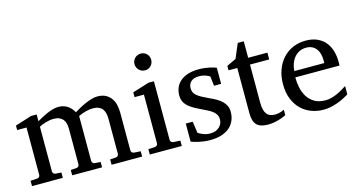

<svg xmlns="http://www.w3.org/2000/svg" viewBox="-77 -1028 2535 1361"><g transform="rotate(-15 1190.5 -348.0)"><path d="M604 0V-39.1L646 -42Q655.3 -43 661.1 -48.8Q667 -54.7 667 -64V-318.8Q667 -342.3 662.6 -361.1Q658.2 -379.9 647.7 -393.1Q637.2 -406.2 620.1 -413.6Q603 -420.9 578.1 -420.9Q565.4 -420.9 551.5 -418.7Q537.6 -416.5 523.7 -412.8Q509.8 -409.2 496.3 -404.1Q482.9 -398.9 471.2 -393.1V-64Q471.2 -54.7 477.1 -48.8Q482.9 -43 492.2 -42L534.2 -39.1V0H314.9V-39.1L356.9 -42Q366.2 -43 372.1 -48.8Q377.9 -54.7 377.9 -64V-325.2Q377.9 -346.2 373.3 -364Q368.7 -381.8 358.2 -394.3Q347.7 -406.7 330.8 -413.8Q314 -420.9 290 -420.9Q275.9 -420.9 260.5 -418.2Q245.1 -415.5 231 -411.4Q216.8 -407.2 204.3 -402.1Q191.9 -397 183.1 -392.1V-64Q183.1 -54.7 189 -48.8Q194.8 -43 204.1 -42L246.1 -39.1V0H20V-39.1L68.8 -42Q78.1 -43 84 -48.8Q89.8 -54.7 89.8 -64V-411.1H21V-443.8L142.1 -481.9H183.1V-432.1Q199.7 -442.4 220 -453.1Q240.2 -463.9 261.7 -473.1Q283.2 -482.4 304.9 -488.3Q326.7 -494.1 346.2 -494.1Q367.7 -494.1 385.3 -488Q402.8 -481.9 416.3 -471.9Q429.7 -461.9 439.7 -449.5Q449.7 -437 456.1 -424.8Q471.2 -434.1 492.7 -446.3Q514.2 -458.5 538.1 -469Q562 -479.5 585.9 -486.8Q609.9 -494.1 629.9 -494.1Q669.4 -494.1 694.3 -479.7Q719.2 -465.3 733.6 -443.1Q748 -420.9 753.4 -393.6Q758.8 -366.2 758.8 -340.8V-64Q758.8 -54.7 764.9 -48.8Q771 -43 779.8 -42L828.1 -39.1V0Z M884.3 0V-39.1L933.1 -42Q942.4 -43 948.2 -48.8Q954.1 -54.7 954.1 -64V-420.9H885.3V-456.1L1007.3 -494.1H1046.9V-64Q1046.9 -54.7 1053 -48.8Q1059.1 -43 1067.9 -42L1119.1 -39.1V0ZM1067.9 -647Q1067.9 -634.3 1063.2 -622.8Q1058.6 -611.3 1050.3 -603Q1042 -594.7 1031 -589.8Q1020 -585 1007.3 -585Q994.6 -585 983.2 -589.8Q971.7 -594.7 963.4 -603Q955.1 -611.3 950.2 -622.8Q945.3 -634.3 945.3 -647Q945.3 -659.7 950.2 -670.9Q955.1 -682.1 963.4 -690.4Q971.7 -698.7 983.2 -703.4Q994.6 -708 1007.3 -708Q1020 -708 1031 -703.4Q1042 -698.7 1050.3 -690.4Q1058.6 -682.1 1063.2 -670.9Q1067.9 -659.7 1067.9 -647Z M1517.1 -145Q1517.1 -108.4 1503.9 -79.1Q1490.7 -49.8 1466.3 -29.5Q1441.9 -9.3 1406.2 1.5Q1370.6 12.2 1326.2 12.2Q1303.2 12.2 1281.5 9.5Q1259.8 6.8 1241.5 2.7Q1223.1 -1.5 1209 -5.9Q1194.8 -10.3 1187.5 -13.2V-146H1238.3L1250.5 -61Q1265.6 -51.3 1287.8 -42.2Q1310.1 -33.2 1339.4 -33.2Q1360.8 -33.2 1377.4 -39.8Q1394 -46.4 1405.5 -57.1Q1417 -67.9 1423.1 -81.8Q1429.2 -95.7 1429.2 -110.8Q1429.2 -131.8 1420.9 -146.7Q1412.6 -161.6 1397 -173.6Q1381.3 -185.5 1358.6 -196.8Q1335.9 -208 1307.1 -222.2Q1279.8 -235.4 1258.8 -248.3Q1237.8 -261.2 1223.4 -276.1Q1209 -291 1201.7 -308.8Q1194.3 -326.7 1194.3 -349.1Q1194.3 -382.3 1206.3 -409.2Q1218.3 -436 1241.2 -454.8Q1264.2 -473.6 1297.6 -483.9Q1331.1 -494.1 1374.5 -494.1Q1396.5 -494.1 1416.5 -491.7Q1436.5 -489.3 1453.1 -485.8Q1469.7 -482.4 1482.4 -478.5Q1495.1 -474.6 1502.4 -471.2V-353H1450.2L1442.4 -422.9Q1431.6 -431.2 1410.6 -438.5Q1389.6 -445.8 1366.2 -445.8Q1324.7 -445.8 1304.9 -427Q1285.2 -408.2 1285.2 -378.9Q1285.2 -361.8 1290.8 -349.1Q1296.4 -336.4 1309.3 -325.2Q1322.3 -314 1343.5 -302.2Q1364.7 -290.5 1396.5 -275.9Q1422.9 -264.2 1444.8 -251.5Q1466.8 -238.8 1482.9 -223.1Q1499 -207.5 1508.1 -188.5Q1517.1 -169.4 1517.1 -145Z M1884.3 -21Q1865.7 -11.7 1843.8 -4.4Q1825.2 2 1800.8 7.1Q1776.4 12.2 1749.5 12.2Q1692.9 12.2 1667.5 -14.2Q1642.1 -40.5 1642.1 -100.1V-432.1H1578.1V-464.8L1646.5 -497.1L1691.4 -603H1735.4V-481.9H1876.5V-432.1H1735.4V-152.8Q1735.4 -123 1740.5 -102.3Q1745.6 -81.5 1755.6 -68.6Q1765.6 -55.7 1780.5 -49.8Q1795.4 -43.9 1815.4 -43.9Q1830.1 -43.9 1842.5 -46.4Q1855 -48.8 1864.3 -52.2Q1875 -56.2 1884.3 -61Z M2347.2 -49.8Q2326.2 -36.6 2303.5 -25.4Q2280.8 -14.2 2256.6 -5.9Q2232.4 2.4 2207.5 7.3Q2182.6 12.2 2157.2 12.2Q2111.8 12.2 2069.8 -3.2Q2027.8 -18.6 1995.8 -49.3Q1963.9 -80.1 1944.6 -126.7Q1925.3 -173.3 1925.3 -235.8Q1925.3 -294.4 1942.9 -342Q1960.4 -389.6 1991.7 -423.6Q2022.9 -457.5 2065.9 -475.8Q2108.9 -494.1 2160.2 -494.1Q2206.5 -494.1 2241.7 -478.8Q2276.9 -463.4 2300.3 -436.3Q2323.7 -409.2 2335.4 -371.3Q2347.2 -333.5 2347.2 -289.1V-275.9Q2347.2 -268.1 2346.2 -261.2H2022Q2022 -223.1 2030 -185.1Q2038.1 -147 2057.1 -116.7Q2076.2 -86.4 2108.4 -67.6Q2140.6 -48.8 2189 -48.8Q2210.4 -48.8 2231.4 -54.4Q2252.4 -60.1 2272.7 -68.8Q2293 -77.6 2311.5 -88.6Q2330.1 -99.6 2347.2 -110.8ZM2247.1 -328.1Q2247.1 -353 2241.2 -374.3Q2235.4 -395.5 2223.4 -411.1Q2211.4 -426.8 2193.1 -435.8Q2174.8 -444.8 2149.9 -444.8Q2125 -444.8 2103.5 -435.3Q2082 -425.8 2065.7 -407.7Q2049.3 -389.6 2039.3 -364Q2029.3 -338.4 2027.3 -306.2H2247.1Z"/></g></svg>

Font: Charis SIL Viet
Style: Regular
Weight: 400
Foundry: SIL International
Version: Version 5.000